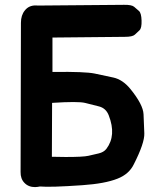

<svg xmlns="http://www.w3.org/2000/svg" viewBox="-20 -763 644 788"><path d="M144 2.4Q186 6.3 317.9 -2.9Q411.1 -9.3 462.4 -29.8Q509.8 -48.3 529.3 -88.9Q573.7 -176.3 572.3 -215.6Q570.8 -254.9 569.1 -294.2Q567.4 -333.5 515.1 -397.9Q483.4 -436.5 445.1 -444.8Q406.7 -453.1 368.2 -461.2Q329.6 -469.2 202.1 -467.8Q198.7 -467.8 195.3 -467.8V-608.9Q348.1 -610.4 492.2 -611.8Q523.9 -611.8 533.4 -620.8Q543 -629.9 552.5 -638.7Q562 -647.5 561 -678.7Q560.1 -709.5 550.3 -718Q540.5 -726.6 530.5 -735.1Q520.5 -743.7 489.3 -743.2L136.7 -740.2Q131.8 -740.7 126 -740.7Q98.1 -740.7 82 -720.2Q65.9 -700.7 65.9 -669.4L64.5 -57.1Q64 -29.3 80.1 -12.7Q96.7 4.9 124 4.9Q134.8 4.4 144 2.4ZM193.8 -340.8Q300.8 -347.7 329.3 -340.6Q357.9 -333.5 386.5 -326.2Q415 -318.8 426.3 -289.6Q458.5 -207 416.5 -151.9Q405.8 -138.2 384.8 -133.3Q363.8 -128.4 342.5 -123.5Q321.3 -118.7 249.5 -118.7Q226.1 -118.7 192.9 -119.6Z"/></svg>

Font: Comic Relief
Style: Bold
Weight: 700
Designer: Jeff Davis
Foundry: Loudifier
Version: Version 1.200; ttfautohint (v1.8.4.7-5d5b)